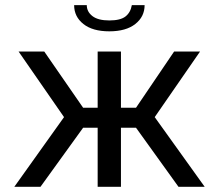

<svg xmlns="http://www.w3.org/2000/svg" viewBox="-20 -721 845 741"><path d="M266.1 -701.2H314.9Q314.9 -675.8 336.7 -658.9Q358.4 -642.1 401.9 -642.1Q444.8 -642.1 464.4 -657.5Q483.9 -672.9 488.8 -701.2H538.1Q538.1 -656.7 502.2 -628.4Q466.3 -600.1 401.9 -600.1Q337.4 -600.1 301.8 -628.4Q266.1 -656.7 266.1 -701.2ZM35.2 0 227.1 -269 51.8 -522H150.9L300.8 -305.2H356.9V-522H446.8V-305.2H504.9L651.9 -522H752L577.1 -269L770 0H668.9L504.9 -228H446.8V0H356.9V-228H300.8L136.2 0Z"/></svg>

Font: Rawline Medium
Style: Regular
Weight: 500
Designer: Matt McInerney, Pablo Impallari, Rodrigo Fuenzalida
Foundry: Matt McInerney, Pablo Impallari, Rodrigo Fuenzalida
Version: Version 4.020;PS 004.020;hotconv 1.0.88;makeotf.lib2.5.64775